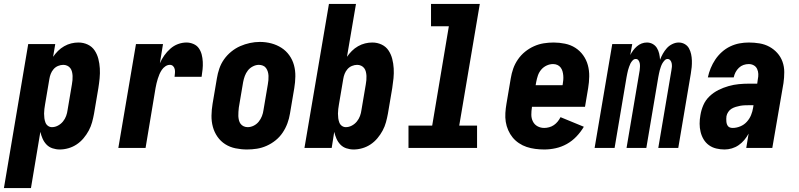

<svg xmlns="http://www.w3.org/2000/svg" viewBox="-56 -755 4076 980"><path d="M-36 205 88 -530H226L215 -465Q226 -481 240 -495Q254 -509 271.5 -519Q289 -529 307.5 -533.5Q326 -538 344 -538Q370 -538 392 -527.5Q414 -517 427 -497.5Q440 -478 446 -454.5Q452 -431 453.5 -406Q455 -381 452.5 -355.5Q450 -330 446 -305L424 -175Q420 -153 414 -131Q408 -109 397 -88.5Q386 -68 370.5 -49.5Q355 -31 335.5 -18Q316 -5 293.5 1.5Q271 8 249 8Q230 8 212 2Q194 -4 181.5 -17Q169 -30 161.5 -47Q154 -64 150 -82L102 205ZM209 -106Q225 -106 240 -114Q255 -122 265.5 -135Q276 -148 281.5 -163Q287 -178 289 -194L311 -324Q313 -335 314 -346Q315 -357 314.5 -367.5Q314 -378 311.5 -388.5Q309 -399 303 -407Q297 -415 287.5 -419.5Q278 -424 267 -424Q254 -424 240.5 -418.5Q227 -413 217.5 -402Q208 -391 203 -378Q198 -365 196 -352L174 -222Q172 -210 170.5 -198.5Q169 -187 169 -175Q169 -163 170.5 -151.5Q172 -140 176 -129.5Q180 -119 189 -112.5Q198 -106 209 -106Z M548 0 638 -530H776L760 -432Q769 -453 782.5 -472Q796 -491 813.5 -506.5Q831 -522 852.5 -530Q874 -538 896 -538Q914 -538 931.5 -530.5Q949 -523 959 -508.5Q969 -494 973.5 -476.5Q978 -459 979 -439.5Q980 -420 978 -401Q976 -382 973 -363H835Q836 -373 837 -382.5Q838 -392 836 -401.5Q834 -411 827.5 -417.5Q821 -424 811 -424Q799 -424 788 -416.5Q777 -409 770 -398.5Q763 -388 758 -376.5Q753 -365 749.5 -353.5Q746 -342 743 -330Q740 -318 738 -306L687 0Z M1205 8Q1175 8 1146 2Q1117 -4 1093.5 -19Q1070 -34 1054 -57Q1038 -80 1030.5 -107.5Q1023 -135 1023.5 -165Q1024 -195 1029 -225L1051 -355Q1055 -380 1063.5 -405Q1072 -430 1087.5 -452Q1103 -474 1124.5 -491.5Q1146 -509 1170 -519.5Q1194 -530 1219.5 -535.5Q1245 -541 1270 -541Q1301 -541 1329 -533.5Q1357 -526 1380.5 -511Q1404 -496 1420.5 -473Q1437 -450 1444.5 -422.5Q1452 -395 1451.5 -365Q1451 -335 1446 -305L1424 -175Q1420 -150 1411 -125.5Q1402 -101 1387 -78.5Q1372 -56 1351 -39Q1330 -22 1305.5 -11Q1281 0 1255.5 4Q1230 8 1205 8ZM1208 -106Q1224 -106 1239 -113.5Q1254 -121 1264.5 -134Q1275 -147 1281 -162.5Q1287 -178 1289 -194L1311 -324Q1313 -335 1314 -346Q1315 -357 1314.5 -368Q1314 -379 1311 -389Q1308 -399 1302 -407.5Q1296 -416 1286 -420Q1276 -424 1265 -424Q1250 -424 1234.5 -416Q1219 -408 1209 -395Q1199 -382 1193.5 -367Q1188 -352 1185 -336L1163 -206Q1162 -195 1161 -184Q1160 -173 1160.5 -162.5Q1161 -152 1163.5 -141.5Q1166 -131 1172 -123Q1178 -115 1187.5 -110.5Q1197 -106 1208 -106Z M1749 8Q1730 8 1712 2Q1694 -4 1681.5 -17Q1669 -30 1661.5 -47Q1654 -64 1650 -82L1637 0H1498L1623 -735H1761L1715 -465Q1726 -481 1740 -495Q1754 -509 1771.5 -519Q1789 -529 1807.5 -533.5Q1826 -538 1844 -538Q1870 -538 1892 -527.5Q1914 -517 1927 -497.5Q1940 -478 1946 -454.5Q1952 -431 1953.5 -406Q1955 -381 1952.5 -355.5Q1950 -330 1946 -305L1924 -175Q1920 -153 1914 -131Q1908 -109 1897 -88.5Q1886 -68 1870.5 -49.5Q1855 -31 1835.5 -18Q1816 -5 1793.5 1.5Q1771 8 1749 8ZM1709 -106Q1725 -106 1740 -114Q1755 -122 1765.5 -135Q1776 -148 1781.5 -163Q1787 -178 1789 -194L1811 -324Q1813 -335 1814 -346Q1815 -357 1814.5 -367.5Q1814 -378 1811.5 -388.5Q1809 -399 1803 -407Q1797 -415 1787.5 -419.5Q1778 -424 1767 -424Q1754 -424 1740.5 -418.5Q1727 -413 1717.5 -402Q1708 -391 1703 -378Q1698 -365 1696 -352L1674 -222Q1672 -210 1670.5 -198.5Q1669 -187 1669 -175Q1669 -163 1670.5 -151.5Q1672 -140 1676 -129.5Q1680 -119 1689 -112.5Q1698 -106 1709 -106Z M2029 0V-114H2150L2235 -621H2144V-735H2393L2288 -114H2379V0Z M2722 8Q2699 8 2676 5Q2653 2 2632 -5Q2611 -12 2592.5 -24.5Q2574 -37 2560.5 -53.5Q2547 -70 2538 -90.5Q2529 -111 2525.5 -133Q2522 -155 2523.5 -178.5Q2525 -202 2529 -225L2551 -355Q2555 -380 2563.5 -404.5Q2572 -429 2587.5 -451.5Q2603 -474 2624 -491Q2645 -508 2669.5 -519Q2694 -530 2719.5 -534Q2745 -538 2770 -538Q2799 -538 2828 -532Q2857 -526 2880.5 -511Q2904 -496 2920.5 -473Q2937 -450 2944.5 -422.5Q2952 -395 2951.5 -365Q2951 -335 2946 -305L2930 -210H2659V-207Q2656 -188 2656 -169.5Q2656 -151 2664 -135Q2672 -119 2687.5 -110.5Q2703 -102 2722 -102Q2734 -102 2747 -105.5Q2760 -109 2771 -116.5Q2782 -124 2790.5 -134.5Q2799 -145 2805 -157L2924 -108Q2908 -81 2886 -58Q2864 -35 2837 -20Q2810 -5 2780.5 1.5Q2751 8 2722 8ZM2678 -320H2815L2816 -323Q2818 -335 2819 -346.5Q2820 -358 2819 -369.5Q2818 -381 2815 -391.5Q2812 -402 2805.5 -410.5Q2799 -419 2789 -423.5Q2779 -428 2767 -428Q2750 -428 2734 -420.5Q2718 -413 2706.5 -399.5Q2695 -386 2689.5 -369.5Q2684 -353 2681 -337Z M2979 0 3069 -530H3171L3161 -474Q3167 -486 3175.5 -497.5Q3184 -509 3195 -518.5Q3206 -528 3219 -533Q3232 -538 3246 -538Q3262 -538 3275.5 -530.5Q3289 -523 3297 -510Q3305 -497 3308.5 -481.5Q3312 -466 3313 -450Q3319 -466 3327.5 -481Q3336 -496 3347.5 -509Q3359 -522 3375.5 -530Q3392 -538 3408 -538Q3425 -538 3439 -530Q3453 -522 3460.5 -508.5Q3468 -495 3471.5 -479Q3475 -463 3475.5 -446Q3476 -429 3474.5 -412.5Q3473 -396 3470 -379L3406 0H3304L3371 -396Q3373 -405 3373.5 -414Q3374 -423 3372.5 -431.5Q3371 -440 3365.5 -447Q3360 -454 3351 -454Q3343 -454 3336 -446.5Q3329 -439 3324.5 -431Q3320 -423 3317 -414Q3314 -405 3311.5 -396.5Q3309 -388 3307.5 -379Q3306 -370 3304 -361L3243 0H3142L3209 -396Q3210 -405 3210.5 -414Q3211 -423 3209.5 -431.5Q3208 -440 3203 -447Q3198 -454 3189 -454Q3180 -454 3173 -446.5Q3166 -439 3162 -431Q3158 -423 3155 -414Q3152 -405 3149.5 -396.5Q3147 -388 3145.5 -379Q3144 -370 3142 -361L3081 0Z M3642 8Q3621 8 3600 3Q3579 -2 3562.5 -14Q3546 -26 3535.5 -43.5Q3525 -61 3520 -81.5Q3515 -102 3515 -123.5Q3515 -145 3519 -167Q3523 -193 3534 -218.5Q3545 -244 3565.5 -263.5Q3586 -283 3611 -295.5Q3636 -308 3662.5 -315.5Q3689 -323 3715 -325.5Q3741 -328 3767 -328H3809L3812 -350Q3815 -364 3814.5 -377.5Q3814 -391 3808.5 -403Q3803 -415 3791.5 -421.5Q3780 -428 3766 -428Q3752 -428 3739 -423.5Q3726 -419 3715.5 -409Q3705 -399 3698.5 -386.5Q3692 -374 3689 -360H3557Q3562 -384 3571.5 -407Q3581 -430 3595 -451Q3609 -472 3628.5 -489.5Q3648 -507 3671 -518Q3694 -529 3718 -533.5Q3742 -538 3766 -538Q3794 -538 3821 -533.5Q3848 -529 3871 -516.5Q3894 -504 3911.5 -484.5Q3929 -465 3938 -440Q3947 -415 3947 -387Q3947 -359 3943 -331L3886 0H3753L3765 -73Q3756 -56 3743 -40.5Q3730 -25 3714 -14Q3698 -3 3679.5 2.5Q3661 8 3642 8ZM3684 -102Q3703 -102 3722.5 -110Q3742 -118 3756 -133.5Q3770 -149 3777.5 -167.5Q3785 -186 3788 -205L3790 -218H3767Q3756 -218 3744.5 -217.5Q3733 -217 3722 -215Q3711 -213 3699.5 -209.5Q3688 -206 3678 -200Q3668 -194 3661 -183.5Q3654 -173 3652 -162Q3651 -155 3651 -148.5Q3651 -142 3651.5 -135Q3652 -128 3654 -122Q3656 -116 3660 -111Q3664 -106 3670.5 -104Q3677 -102 3684 -102Z"/></svg>

Font: iosevka_custom_sans_ss08 Heavy
Style: Italic
Weight: 900
Italic angle: -10°
Designer: Belleve Invis
Foundry: Belleve Invis
Version: Version 10.3.0; ttfautohint (v1.8.3)